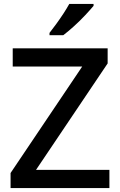

<svg xmlns="http://www.w3.org/2000/svg" viewBox="-20 -961 614 981"><path d="M539 0H34V-77L400 -621H45V-714H530V-637L164 -93H539ZM458 -931Q443 -913 416 -884Q389 -855 358 -827Q327 -799 303 -781H233V-793Q248 -812 267 -838Q286 -864 304 -891.5Q322 -919 334 -941H458Z"/></svg>

Font: Noto Sans Bengali Medium
Style: Regular
Weight: 500
Designer: Jelle Bosma - Monotype Design Team
Foundry: Monotype Imaging Inc.
Version: Version 2.003; ttfautohint (v1.8.4.7-5d5b)